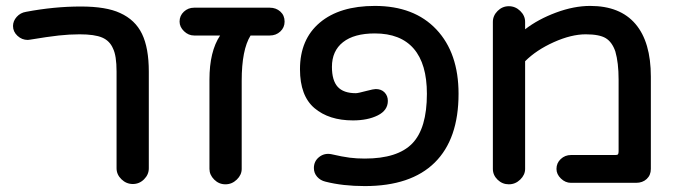

<svg xmlns="http://www.w3.org/2000/svg" viewBox="-20 -610 2288 649"><path d="M374 -41V-368Q374 -422 362 -446Q351 -472 325.5 -483Q300 -494 249 -494Q215 -494 178.5 -490Q142 -486 82 -476L74 -475Q54 -475 39 -489Q24 -503 24 -522Q24 -539 36.5 -553Q49 -567 68 -570Q163 -588 253 -588Q339 -588 386 -566Q437 -543 460 -495.5Q483 -448 483 -368V-41Q483 -20 467 -4Q451 12 429 12Q407 12 390.5 -4Q374 -20 374 -41Z M942 -537Q942 -517 927.5 -503.5Q913 -490 892 -490H827Q797 -442 797 -337V-39Q797 -19 780.5 -3Q764 13 742 13Q720 13 704 -3Q688 -19 688 -39V-341Q688 -436 724 -490H636Q617 -490 602 -504.5Q587 -519 587 -537Q587 -557 601.5 -570.5Q616 -584 636 -584H892Q913 -584 927.5 -571Q942 -558 942 -537Z M1080 4Q1063 0 1052 -12.5Q1041 -25 1041 -42Q1041 -65 1058.5 -79Q1076 -93 1099 -89Q1138 -80 1162 -77Q1186 -74 1213 -74Q1324 -74 1373.5 -125Q1423 -176 1423 -293Q1423 -394 1378.5 -445.5Q1334 -497 1247 -497Q1177 -497 1139.5 -467.5Q1102 -438 1102 -384Q1102 -338 1121.5 -316.5Q1141 -295 1183 -295Q1190 -295 1220 -303Q1243 -309 1250 -309Q1269 -309 1280 -297.5Q1291 -286 1291 -269Q1291 -237 1257 -220Q1223 -203 1173 -203Q1092 -203 1043 -244.5Q994 -286 994 -376Q994 -477 1061 -533.5Q1128 -590 1247 -590Q1380 -590 1455 -510.5Q1530 -431 1530 -293Q1530 -140 1449.5 -60.5Q1369 19 1213 19Q1139 19 1080 4Z M1646 -39V-536Q1646 -557 1662 -573Q1678 -589 1700 -589Q1722 -589 1738.5 -573Q1755 -557 1755 -536V-511Q1799 -545 1859.5 -567.5Q1920 -590 1975 -590Q2076 -590 2128 -529Q2180 -468 2180 -351V-39Q2180 -18 2166 -5Q2152 8 2130 8H1910Q1891 8 1876 -6.5Q1861 -21 1861 -39Q1861 -59 1875.5 -72.5Q1890 -86 1910 -86H2060Q2067 -86 2069 -88.5Q2071 -91 2071 -99V-341Q2071 -398 2060 -436Q2049 -468 2027.5 -481Q2006 -494 1960 -494Q1911 -494 1852 -467.5Q1793 -441 1755 -403V-39Q1755 -19 1738.5 -3Q1722 13 1700 13Q1678 13 1662 -2.5Q1646 -18 1646 -39Z"/></svg>

Font: 寒蝉全圆体 Bold
Style: Regular
Weight: 700
Designer: Warren2060
      Designed by Motoya company      

      [Varela Round]
      Joe Prince(Latin component); Avraham Cornf
Foundry: ChillType
Version: Version 3.200